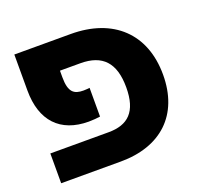

<svg xmlns="http://www.w3.org/2000/svg" viewBox="-109 -727 886 848"><g transform="rotate(-20 334.0 -302.5)"><path d="M40 -436C40 -293 115 -214 248 -214C268 -214 288 -216 302 -218V-353C292 -352 284 -351 273 -351C229 -351 205 -367 205 -438V-469H301C404 -469 455 -416 455 -300C455 -185 405 -140 314 -140H40V0H320C509 0 627 -108 627 -297C627 -490 504 -605 305 -605H40Z"/></g></svg>

Font: Noto Sans Hebrew Extra
Style: Regular
Weight: 800
Designer: Monotype Design Team
Foundry: Monotype Imaging Inc.
Version: Version 1.902